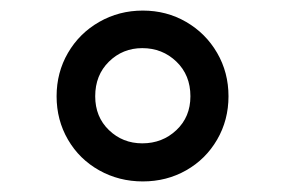

<svg xmlns="http://www.w3.org/2000/svg" viewBox="-20 -777 540 363"><path d="M87 -595Q87 -640 108.5 -677Q130 -714 167.5 -735.5Q205 -757 250 -757Q295 -757 332 -735.5Q369 -714 390.5 -677Q412 -640 412 -595Q412 -550 390.5 -513Q369 -476 332 -455Q295 -434 250 -434Q205 -434 167.5 -455Q130 -476 108.5 -513Q87 -550 87 -595ZM249 -506Q287 -506 313.5 -531Q340 -556 340 -595Q340 -635 313.5 -660.5Q287 -686 249 -686Q212 -686 186 -660.5Q160 -635 160 -595Q160 -556 186 -531Q212 -506 249 -506Z"/></svg>

Font: Eudoxus Sans Medium
Style: Regular
Weight: 500
Designer: Stijn de Vries
Foundry: tokotype
Version: Version 2.005